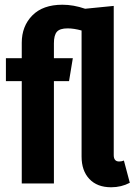

<svg xmlns="http://www.w3.org/2000/svg" viewBox="-20 -776 570 812"><path d="M529 -3Q493 16 450 16Q391 16 358 -19Q325 -54 325 -114V-647Q292 -656 266 -656Q233 -656 220.5 -641.5Q208 -627 208 -593V-530H288L272 -433H208V0H72V-433H5V-530H72V-595Q72 -665 116.5 -710.5Q161 -756 244 -756Q291 -756 340 -739L461 -751V-120Q461 -93 484 -93Q494 -93 504 -97Z"/></svg>

Font: Fira Sans Extra Condensed SemiBold
Style: Regular
Weight: 600
Width: 1
Designer: Carrois Corporate & Edenspiekermann AG
Foundry: Carrois Corporate GbR & Edenspiekermann AG
Version: Version 4.203